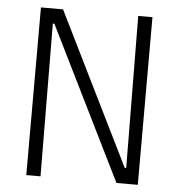

<svg xmlns="http://www.w3.org/2000/svg" viewBox="-49 -707 702 753"><g transform="rotate(5 301.5 -330.0)"><path d="M82 0V-660H169L464 -62H470L465 -660H521V0H437L140 -601H134L138 0Z"/></g></svg>

Font: Bricolage Grotesque SemiCondensed ExtraLight
Style: Regular
Weight: 250
Width: 4
Designer: Mathieu Triay
Foundry: Atelier Triay
Version: Version 1.000;gftools[0.9.30]